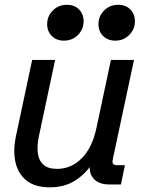

<svg xmlns="http://www.w3.org/2000/svg" viewBox="-20 -781 619 813"><path d="M190.9 12.2Q127 12.2 91.1 -17.6Q55.2 -47.4 45.2 -95.5Q35.2 -143.6 46.4 -199.2L116.2 -527.3H213.4L145 -205.6Q136.2 -164.6 140.1 -133.1Q144 -101.6 163.8 -83.7Q183.6 -65.9 221.7 -65.9Q281.7 -65.9 326.4 -111.1Q371.1 -156.2 388.7 -240.7L449.7 -527.3H547.4L458 -108.4Q454.6 -93.3 458.7 -87.4Q462.9 -81.5 475.6 -81.5H508.8L492.2 0H441.4Q397 0 375.2 -25.9Q353.5 -51.8 362.3 -95.7L367.2 -119.1L369.1 -86.9Q340.8 -43 296.4 -15.4Q252 12.2 190.9 12.2ZM251 -608.9Q218.8 -608.9 199.2 -628.7Q179.7 -648.4 179.7 -678.7Q179.7 -712.9 203.9 -736.8Q228 -760.7 263.2 -760.7Q295.4 -760.7 314.7 -741Q334 -721.2 334 -690.9Q334 -657.2 310.1 -633.1Q286.1 -608.9 251 -608.9ZM468.3 -608.9Q436 -608.9 416.5 -628.7Q397 -648.4 397 -678.7Q397 -712.9 421.1 -736.8Q445.3 -760.7 480.5 -760.7Q512.7 -760.7 532 -741Q551.3 -721.2 551.3 -690.9Q551.3 -657.2 527.3 -633.1Q503.4 -608.9 468.3 -608.9Z"/></svg>

Font: Schibsted Grotesk Medium
Style: Italic
Weight: 500
Italic angle: -12°
Designer: Bakken & Baeck AS, Henrik Kongsvoll
Foundry: Schibsted ASA
Version: Version 1.100;gftools[0.9.25]